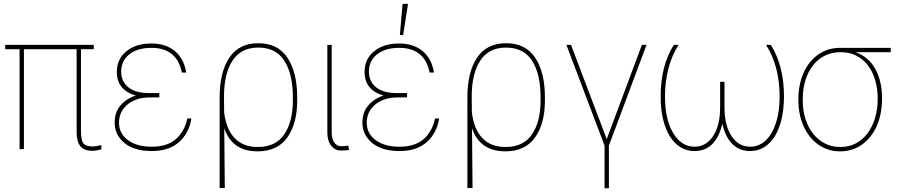

<svg xmlns="http://www.w3.org/2000/svg" viewBox="-20 -780 4731 1004"><path d="M463.1 8.5Q419 8.5 399.9 -15.6Q380.7 -39.8 380.7 -89.5V-522.7H105.1V0H82.4V-522.7H7.1V-545.5H470.2V-522.7H403.4V-96.6Q403.4 -48.3 415.8 -30.9Q428.6 -14.2 463.8 -14.2Q483.3 -14.2 509.9 -21.3V0.7Q485.4 8.5 463.1 8.5Z M773.4 9.9Q682.2 9.9 630.7 -32.3Q579.5 -74.9 579.5 -139.2Q579.5 -192.5 609.7 -228Q639.9 -264.2 690.3 -280.5Q590.9 -308.6 590.9 -403.8Q590.9 -471.2 640.6 -511.7Q690.3 -552.6 772 -552.6Q845.2 -552.6 893.5 -513.8Q941.4 -475.1 953.8 -400.6H931.1Q905.2 -529.8 772 -529.8Q699.9 -529.8 657 -496.4Q614.3 -463.8 613.6 -406.2Q613.6 -353.7 651.6 -323.2Q689.3 -293.3 759.2 -293.3H813.2V-270.6H769.9Q756.4 -270.6 745 -269.9Q733.7 -269.2 723 -267.4Q712.4 -265.6 701.9 -262.4Q691.4 -259.2 680.4 -254.3Q644.2 -237.9 623.2 -208.3Q602.3 -178.6 602.3 -137.8Q602.6 -81.7 649.1 -47.2Q695.3 -12.8 773.4 -12.8Q854.8 -12.8 900.2 -52.9Q945.7 -93.8 959.5 -160.5H980.8Q969.1 -84.5 916.5 -37.3Q864 9.9 773.4 9.9Z M1155.5 203.1H1128.6V-269.9Q1128.6 -402.7 1179 -478Q1229.4 -554 1331 -554Q1432.9 -554 1483.3 -478Q1534.1 -401.6 1534.1 -269.9V-254.3Q1534.1 -134.2 1482.6 -61.4Q1431.1 11.4 1327.4 11.4Q1193.5 11.4 1152.7 -109.4ZM1328.1 -11.4Q1421.9 -11.4 1466.6 -77.8Q1511.4 -144.2 1511.4 -254.3V-269.9Q1511.4 -392.8 1467.3 -461.6Q1423.3 -531.2 1331 -531.2Q1239 -531.2 1195 -461.6Q1151.3 -393.5 1151.3 -275.6L1152 -193.9Q1162.3 -104.8 1206.7 -58.1Q1251.1 -11.4 1328.1 -11.4Z M1762.8 7.1Q1730.8 7.1 1710.9 -19.2Q1691.8 -45.1 1691.8 -85.2V-545.5H1714.5V-85.2Q1714.5 -69.2 1718.2 -56.3Q1721.9 -43.3 1728.3 -34.3Q1734.7 -25.2 1743.6 -20.4Q1752.5 -15.6 1762.8 -15.6Q1780.9 -15.6 1790.5 -16.9Q1800.1 -18.1 1801.1 -18.5L1805.4 4.3Q1804 4.6 1793 5.9Q1782 7.1 1762.8 7.1Z M1875 0ZM2068.9 9.9Q1977.6 9.9 1926.1 -32.3Q1875 -74.9 1875 -139.2Q1875 -192.5 1905.2 -228Q1935.4 -264.2 1985.8 -280.5Q1886.4 -308.6 1886.4 -403.8Q1886.4 -471.2 1936.1 -511.7Q1985.8 -552.6 2067.5 -552.6Q2140.6 -552.6 2188.9 -513.8Q2236.9 -475.1 2249.3 -400.6H2226.6Q2200.6 -529.8 2067.5 -529.8Q1995.4 -529.8 1952.4 -496.4Q1909.8 -463.8 1909.1 -406.2Q1909.1 -353.7 1947.1 -323.2Q1984.7 -293.3 2054.7 -293.3H2108.7V-270.6H2065.3Q2051.8 -270.6 2040.5 -269.9Q2029.1 -269.2 2018.5 -267.4Q2007.8 -265.6 1997.3 -262.4Q1986.9 -259.2 1975.9 -254.3Q1939.6 -237.9 1918.7 -208.3Q1897.7 -178.6 1897.7 -137.8Q1898.1 -81.7 1944.6 -47.2Q1990.8 -12.8 2068.9 -12.8Q2150.2 -12.8 2195.7 -52.9Q2241.1 -93.8 2255 -160.5H2276.3Q2264.6 -84.5 2212 -37.3Q2159.4 9.9 2068.9 9.9ZM2088.1 -596.6H2071L2085.2 -759.9H2113.6Z M2451 203.1H2424V-269.9Q2424 -402.7 2474.4 -478Q2524.9 -554 2626.4 -554Q2728.3 -554 2778.8 -478Q2829.5 -401.6 2829.5 -269.9V-254.3Q2829.5 -134.2 2778.1 -61.4Q2726.6 11.4 2622.9 11.4Q2489 11.4 2448.2 -109.4ZM2623.6 -11.4Q2717.3 -11.4 2762.1 -77.8Q2806.8 -144.2 2806.8 -254.3V-269.9Q2806.8 -392.8 2762.8 -461.6Q2718.8 -531.2 2626.4 -531.2Q2534.4 -531.2 2490.4 -461.6Q2446.7 -393.5 2446.7 -275.6L2447.4 -193.9Q2457.7 -104.8 2502.1 -58.1Q2546.5 -11.4 2623.6 -11.4Z M3164.1 204.5H3141.3V-18.5L2941.8 -545.5H2965.9L3152.7 -52.6L3336.6 -545.5H3360.8L3164.1 -18.5Z M3902 9.9Q3846.9 9.9 3810 -26.5Q3773.1 -62.9 3757.1 -132.8Q3741.1 -62.9 3704.4 -26.5Q3667.6 9.9 3612.2 9.9Q3571.4 10.3 3538.4 -10.1Q3505.3 -30.5 3482.2 -68Q3459.2 -105.5 3446.7 -158.7Q3434.3 -212 3434.7 -277Q3434.7 -436.1 3503.6 -545.5H3528.4Q3492.2 -488.3 3475.1 -420.8Q3457.4 -351.6 3457.4 -276.3Q3457.4 -154.8 3500.4 -83.8Q3543.7 -12.8 3611.5 -12.8Q3672.9 -12.8 3709.2 -68.9Q3745.7 -124.6 3745.7 -218.8V-352.3H3768.5V-218.8Q3768.5 -124.6 3805 -68.9Q3842 -12.8 3902.7 -12.8Q3948.5 -12.8 3983.3 -44.9Q4018.1 -77.1 4037.6 -137.4Q4056.8 -195.3 4056.8 -274.9V-279.1Q4055.8 -435 3985.8 -545.5H4010.7Q4079.5 -436.1 4079.5 -277Q4079.5 -212 4067.3 -158.7Q4055 -105.5 4032 -68Q4008.9 -30.5 3975.9 -10.1Q3942.8 10.3 3902 9.9Z M4373.6 11.4Q4339.8 11.4 4310.9 2Q4282 -7.5 4257.8 -24.7Q4233.7 -41.9 4214.8 -65.9Q4196 -89.8 4182.9 -118.6Q4154.8 -179 4154.8 -259.2Q4154.5 -318.9 4170.5 -368.8Q4186.4 -418.7 4215.4 -454.5Q4244.3 -490.4 4284.6 -510.3Q4324.9 -530.2 4373.6 -529.8H4637.8V-507.1H4454.5Q4523.4 -481.9 4557.9 -418.3Q4592.3 -355.1 4592.3 -265.6Q4592.3 -223 4584.9 -186.1Q4577.4 -149.1 4563.6 -118.8Q4549.7 -88.4 4530.4 -64.5Q4511 -40.5 4487.2 -23.8Q4437.5 11.4 4373.6 11.4ZM4373.6 -11.4Q4418 -10.7 4454.4 -29.7Q4490.8 -48.7 4516.3 -82.7Q4541.9 -116.8 4555.9 -163.4Q4570 -209.9 4569.6 -264.9Q4569.6 -315.7 4556.8 -359.9Q4544 -404.1 4519.5 -436.8Q4495 -469.5 4459 -488.3Q4422.9 -507.1 4376.4 -507.1Q4344.1 -507.1 4317.1 -498.4Q4290.1 -489.7 4268.3 -473.9Q4246.4 -458.1 4229.8 -436.1Q4213.1 -414.1 4201.7 -387.4Q4177.6 -331 4177.6 -257.8Q4177.2 -203.1 4191.9 -157.7Q4206.7 -112.2 4233 -79.5Q4259.2 -46.9 4295.3 -28.9Q4331.3 -11 4373.6 -11.4Z"/></svg>

Font: Linik Sans Thin
Style: Regular
Weight: 100
Designer: Fonts by Rasmus Andersson / Changes by Cristiano Sobral with parts from Marc Monis
Foundry: rsms
Version: Version 3.020; ttfautohint (v1.6)